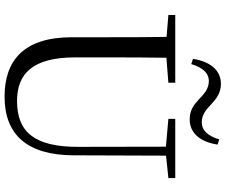

<svg xmlns="http://www.w3.org/2000/svg" viewBox="-93 -874 983 837"><g transform="rotate(90 398.5 -455.5)"><path d="M236.7 -805.2 259.4 -797.8C274.1 -846.9 297.6 -874.4 333.7 -874.4C368.4 -874.4 390.7 -852.4 414.1 -830.3C436.3 -809.3 460.5 -790.9 500.7 -790.9C560.6 -790.9 598.9 -837.4 610.3 -912.5L587.7 -919.9C572.7 -870.8 549.9 -843.7 512.4 -843.7C477.6 -843.7 457.1 -864.1 432.9 -886.2C410.7 -907.2 384.7 -927.1 345.6 -927.1C286.1 -927.1 247.9 -879.9 236.7 -805.2ZM401.2 16.1C566.6 16.1 656.5 -81.6 657.1 -285.6L658.7 -728H619.4L620.2 -305.7C620.6 -114.5 556 -38.3 420.2 -38.3C302.1 -38.3 230.2 -105.3 230.2 -291.5V-391C230.2 -505.8 230.2 -617.4 232.2 -728H140C142.4 -616.4 142.4 -503.8 142.4 -391V-276.5C142.4 -65.7 245.8 16.1 401.2 16.1ZM45.5 -698 179.8 -686.9H201.1L340.7 -698V-728H45.5ZM498.2 -698 626.2 -686.7H647.1L756.2 -698V-728H498.2Z"/></g></svg>

Font: Source Han Serif TW VF
Style: Regular
Weight: 250
Designer: Ryoko NISHIZUKA 西塚涼子 (kana & ideographs); Frank Grießhammer (Latin, Greek & Cyrillic); Wenlong ZHANG 张文龙 (bopomofo); San
Foundry: Adobe
Version: Version 2.002;hotconv 1.1.0;makeotfexe 2.6.0